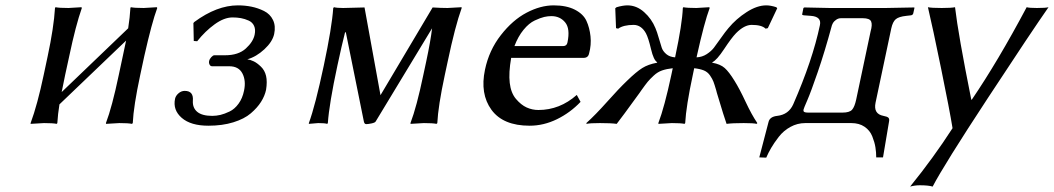

<svg xmlns="http://www.w3.org/2000/svg" viewBox="-20 -459 3930 716"><path d="M238.3 -250 223.1 -180.2Q214.8 -141.1 210 -115.7L458 -353.5Q464.4 -395 466.3 -429.2L467.8 -432.1Q481.4 -429.2 516.1 -429.2Q516.1 -429.2 564.9 -432.1L566.4 -429.2Q546.4 -375.5 518.1 -250L502.9 -179.2Q478 -63 475.1 0L472.2 2.9Q458.5 0 424.8 0Q424.8 0 375.5 2.9L375 0Q397.9 -60.1 422.9 -179.2L438 -250Q445.3 -285.2 450.2 -307.6L201.7 -69.8Q195.8 -33.7 193.8 0L191.4 2.9Q178.2 0 144 0Q144 0 94.2 2.9V0Q119.6 -68.8 143.1 -180.2L157.7 -249Q180.7 -356.4 185.1 -429.2L187 -432.1Q200.7 -429.2 235.4 -429.2Q235.4 -429.2 283.7 -432.1L285.2 -429.2Q262.2 -363.8 238.3 -250Z M847.2 -394Q815.9 -394 780.5 -368.4Q745.1 -342.8 715.3 -305.2L702.6 -306.2L701.2 -373L704.6 -377Q788.6 -439 867.2 -439Q893.6 -439 917.7 -434.1Q941.9 -429.2 964.6 -418Q987.3 -406.7 998 -384.5Q1008.8 -362.3 1002.4 -332Q996.1 -303.2 965.8 -275.1Q935.5 -247.1 902.3 -237.8Q913.6 -236.3 926.3 -230.2Q939 -224.1 953.1 -210.4Q967.3 -196.8 972.2 -175.8Q977.1 -154.8 972.2 -124Q967.3 -101.1 953.4 -79.1Q939.5 -57.1 915.3 -36.4Q891.1 -15.6 850.1 -2.9Q809.1 9.8 757.3 9.8Q691.4 9.8 657.7 -19.5Q624 -48.8 632.8 -90.8Q635.3 -102.1 645.8 -111.1Q656.2 -120.1 668.9 -120.1Q702.6 -120.1 699.2 -83Q697.8 -56.6 715.8 -41.7Q733.9 -26.9 771.5 -26.9Q786.6 -26.9 802 -30.5Q817.4 -34.2 836.2 -43.2Q855 -52.2 869.6 -72.3Q884.3 -92.3 890.1 -121.1Q897.9 -158.2 884 -185.1Q870.1 -211.9 835 -211.9H771Q764.6 -211.9 761.5 -218.3Q758.3 -224.6 760 -231.9Q761.7 -239.3 768.1 -246.1Q774.4 -252.9 779.3 -252.9H819.3Q869.1 -252.9 896.7 -278.1Q924.3 -303.2 929.7 -330.1Q933.6 -349.1 927.5 -362.5Q921.4 -376 907.2 -382.3Q893.1 -388.7 878.4 -391.4Q863.8 -394 847.2 -394Z M1238.3 -214.8Q1207.5 -71.3 1202.6 0L1200.2 2.9Q1190.9 0 1166.5 0Q1166.5 0 1131.8 2.9V0Q1155.8 -65.4 1187.5 -214.8Q1217.8 -357.4 1222.7 -429.2L1225.6 -432.1Q1235.8 -429.2 1259.8 -429.2L1339.4 -431.2L1398.9 -104L1593.3 -431.2Q1625.5 -429.2 1648.9 -429.2Q1648.9 -429.2 1701.2 -432.1L1701.7 -429.2Q1677.2 -361.3 1649.4 -229L1638.7 -179.2Q1613.8 -63 1610.8 0L1607.9 2.9Q1594.2 0 1560.5 0Q1560.5 0 1511.2 2.9L1510.7 0Q1533.7 -60.1 1558.6 -179.2L1569.3 -229Q1585.9 -307.1 1591.3 -353.5L1380.9 -5.9Q1378.4 -1.5 1365.7 1.2Q1353 3.9 1345.7 3.9Q1338.9 3.9 1336.9 -5.9L1270 -336.9L1267.1 -339.8Q1254.4 -290 1238.3 -214.8Z M1898.4 -287.1H2079.6Q2093.8 -287.1 2096.2 -300.8Q2106.9 -352.1 2087.6 -375.5Q2068.4 -398.9 2036.1 -398.9Q2023.4 -398.9 2009.5 -395.8Q1995.6 -392.6 1974.1 -382.6Q1952.6 -372.6 1932.4 -347.9Q1912.1 -323.2 1898.4 -287.1ZM2130.9 -105 2145 -79.1Q2106.4 -38.6 2056.9 -14.4Q2007.3 9.8 1955.1 9.8Q1856 9.8 1812.7 -49.6Q1769.5 -108.9 1788.6 -199.2Q1803.7 -271.5 1847.7 -327.9Q1891.6 -384.3 1943.6 -411.6Q1995.6 -439 2044.9 -439Q2092.3 -439 2123.8 -422.9Q2155.3 -406.7 2167 -381.1Q2178.7 -355.5 2182.1 -323.5Q2185.5 -291.5 2176.8 -259.8Q2173.3 -242.7 2155.3 -243.2H1886.2Q1876.5 -187.5 1880.9 -149.9Q1885.3 -112.3 1904.1 -90.1Q1922.9 -67.9 1943.8 -58.3Q1964.8 -48.8 1987.8 -48.8Q2067.4 -48.8 2130.9 -105Z M2365.2 -112.8Q2296.9 -18.6 2279.8 2.9Q2259.3 0 2217.3 0Q2180.2 0 2167.5 2.9L2166.5 0Q2200.7 -30.8 2243.9 -79.3Q2287.1 -127.9 2318.8 -158.2Q2353 -191.4 2375.2 -205.3Q2397.5 -219.2 2430.2 -225.1L2430.7 -227.1Q2417.5 -234.4 2407.7 -276.1Q2397.9 -317.9 2388.7 -335Q2371.6 -365.7 2343.3 -366.2Q2305.2 -366.2 2285.2 -352.1L2277.3 -354L2274.4 -428.2L2279.3 -432.1Q2303.2 -439 2319.8 -439Q2354 -439 2382.1 -413.8Q2410.2 -388.7 2424.3 -354Q2430.2 -340.3 2436.8 -316.9Q2443.4 -293.5 2447.8 -280.8Q2452.1 -268.1 2464.6 -257.3Q2477.1 -246.6 2497.6 -245.1L2498.5 -250Q2523.9 -369.1 2526.4 -429.2L2528.3 -432.1Q2542 -429.2 2576.7 -429.2L2625 -432.1L2626.5 -429.2Q2606.4 -375.5 2578.6 -250L2577.6 -245.1Q2598.6 -246.1 2615.5 -257.1Q2632.3 -268.1 2642.1 -280.8Q2651.9 -293.5 2668.2 -316.9Q2684.6 -340.3 2696.3 -354Q2725.1 -388.7 2764.2 -413.8Q2803.2 -439 2837.4 -439Q2854 -439 2875 -432.1L2878.4 -428.2L2843.3 -354L2835 -352.1Q2820.8 -366.2 2783.2 -366.2Q2755.4 -366.2 2724.6 -335Q2708 -317.9 2680.4 -276.1Q2652.8 -234.4 2636.7 -227.1L2636.2 -225.1Q2666.5 -219.7 2682.6 -205.3Q2698.7 -190.9 2718.8 -158.2Q2737.8 -127.9 2760.5 -79.3Q2783.2 -30.8 2804.2 0L2801.8 2.9Q2790.5 0 2753.4 0Q2711.4 0 2689.5 2.9Q2681.6 -18.1 2653.3 -112.8Q2652.3 -115.7 2650.9 -122.1Q2644.5 -144 2640.6 -154.3Q2636.7 -164.6 2627.9 -177.5Q2619.1 -190.4 2605 -196.3Q2590.8 -202.1 2568.8 -204.6L2563.5 -179.2Q2538.6 -63 2535.2 0L2532.7 2.9Q2519 0 2485.4 0L2435.5 2.9L2435.1 0Q2458 -60.1 2483.4 -179.2L2488.8 -204.6Q2465.8 -202.1 2449 -196.3Q2432.1 -190.4 2418 -177.2Q2403.8 -164.1 2395.5 -154.1Q2387.2 -144 2371.6 -122.1Q2367.2 -115.7 2365.2 -112.8Z M2976.6 -50.8Q2975.1 -43.5 2979.5 -41.3Q2983.9 -39.1 2993.2 -39.1H3122.1Q3147.9 -39.1 3157.5 -49.8Q3167 -60.5 3172.9 -87.9L3226.6 -341.8Q3233.9 -367.2 3228.5 -379.2Q3223.1 -391.1 3197.3 -391.1H3116.2Q3106 -391.1 3097.7 -385Q3089.4 -378.9 3086.4 -373.5Q3083.5 -368.2 3082.5 -365.2Q3055.2 -264.6 3029.5 -190.2Q3003.9 -115.7 2990.5 -85Q2977.1 -54.2 2976.6 -50.8ZM2982.9 0Q2953.6 0 2927.7 14.2Q2901.9 28.3 2884 51.5Q2866.2 74.7 2856 92.3Q2845.7 109.9 2837.4 128.9L2811.5 127.9L2846.2 -4.9Q2851.1 -23.9 2878.4 -26.9Q2920.9 -31.7 2938 -69.8Q3010.3 -234.9 3037.6 -365.2Q3044.4 -397 3003.9 -399.9L2977.5 -401.9Q2974.1 -402.3 2972.4 -403.3Q2970.7 -404.3 2971.7 -407.2L2976.1 -429.2L2979.5 -431.2Q3057.1 -429.2 3074.2 -429.2H3283.2L3389.6 -431.2L3390.1 -429.2L3385.7 -409.2Q3384.3 -403.3 3377.4 -401.9L3359.9 -399.9Q3332 -397 3320.6 -387.5Q3309.1 -377.9 3303.7 -353L3245.1 -76.2Q3236.3 -34.2 3274.4 -26.9Q3288.1 -24.4 3292.7 -20.3Q3297.4 -16.1 3295.4 -5.9L3272.9 127.9H3247.6Q3247.6 108.9 3244.6 90.3Q3241.7 71.8 3232.9 49.6Q3224.1 27.3 3204.1 13.7Q3184.1 0 3154.8 0Z M3440.4 -432.1Q3453.6 -429.2 3491.7 -429.2Q3527.8 -429.2 3541.5 -432.1Q3553.2 -331.1 3602.1 -87.4H3604Q3701.2 -230 3808.6 -432.1Q3817.9 -429.2 3846.7 -429.2Q3879.9 -429.2 3890.1 -432.1Q3828.6 -344.2 3664.3 -94Q3500 156.2 3458 236.8Q3442.4 231.9 3410.2 231.9Q3391.6 231.9 3374 236.8Q3461.4 128.9 3532.2 19Q3521.5 -47.4 3489.7 -202.6Q3458 -357.9 3440.4 -432.1Z"/></svg>

Font: Linux Biolinum O
Style: Italic
Weight: 400
Italic angle: -12°
Designer: Philipp H. Poll
Foundry: Philipp H. Poll
Version: Version 1.1.3